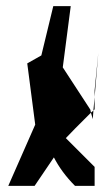

<svg xmlns="http://www.w3.org/2000/svg" viewBox="-20 -795 363 627"><path d="M7 -188H93L156 -281C172 -250 194 -219 225 -188H289V-250L195 -344L225 -375L277 -427L275 -437L185 -575L211 -775H154L115 -614L69 -588L95 -388ZM277 -427 283 -406 285 -434ZM289 -438V-478L285 -434ZM289 -478 301 -622 289 -500Z"/></svg>

Font: bitstorm
Style: maxcn
Weight: 400
Version: Version 0.2